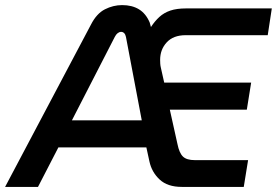

<svg xmlns="http://www.w3.org/2000/svg" viewBox="-59 -733 1086 753"><path d="M-39 0 298 -637Q320 -680 352.5 -696.5Q385 -713 420 -713Q459 -713 486 -696.5Q513 -680 528 -645L533 -627Q548 -650 566 -666.5Q584 -683 609 -691.5Q634 -700 671 -700H1007L991 -595H669Q621 -595 595 -567Q569 -539 569 -498Q569 -491 569.5 -483Q570 -475 572 -467L585 -409H926L909 -303H607L637 -168Q644 -133 658.5 -119Q673 -105 705 -105H914L897 0H654Q598 0 567 -29Q536 -58 527 -100L515 -155H170L90 0ZM223 -261H497L435 -588Q433 -598 428 -603Q423 -608 416 -608Q409 -608 402.5 -603Q396 -598 391 -588Z"/></svg>

Font: MuseoModerno Thin Medium
Style: Italic
Weight: 500
Italic angle: -9°
Version: Version 1.003